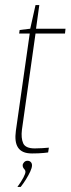

<svg xmlns="http://www.w3.org/2000/svg" viewBox="-20 -609 280 762"><path d="M107 0Q86 0 72.5 -6Q59 -12 51.5 -23.5Q44 -35 42 -51.5Q40 -68 43 -90L98 -476H56L58 -490L100 -495L121 -589H136L123 -495H240L238 -476H121L67 -94Q63 -61 72 -40.5Q81 -20 118 -20Q132 -20 148 -21Q164 -22 174 -23L171 -4Q164 -3 154 -2Q144 -1 132 -0.5Q120 0 107 0ZM49 133Q65 111 73 95.5Q81 80 81 73Q81 68 78.5 65Q76 62 73 58Q70 54 70 47Q70 41 75.5 35Q81 29 89 29Q97 29 102 34Q107 39 107 47Q107 57 100 72Q93 87 83 103Q73 119 62 133Z"/></svg>

Font: Alumni Sans Thin
Style: Italic
Weight: 100
Italic angle: -8°
Designer: Robert E. Leuschke
Foundry: Robert E. Leuschke
Version: Version 1.016